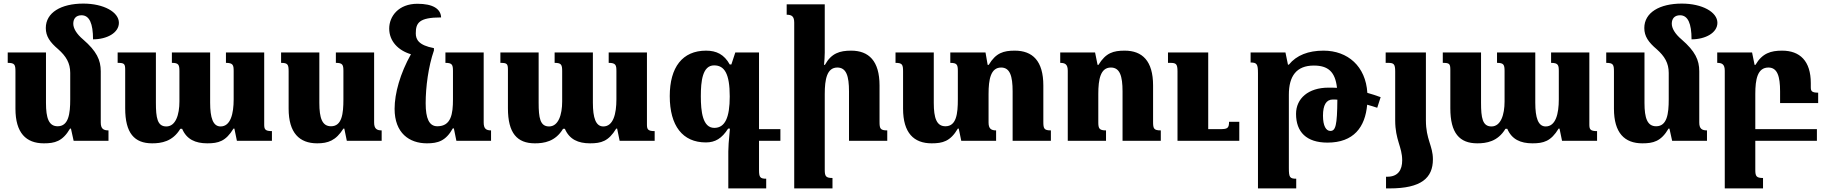

<svg xmlns="http://www.w3.org/2000/svg" viewBox="-20 -784 10167 1069"><path d="M541 -102V-387C541 -450 518 -499 443 -564C405 -596 388 -627 388 -652C388 -680 403 -699 434 -699C478 -699 498 -653 498 -565C575 -565 642 -601 642 -657C642 -717 557 -764 444 -764C320 -764 235 -714 235 -628C235 -582 258 -549 304 -510C348 -471 371 -433 371 -378V-231C371 -151 362 -81 301 -81C252 -81 236 -126 236 -211V-492H23V-434C62 -434 66 -424 66 -386V-179C66 -44 125 14 224 14C284 14 328 4 370 -68H375L390 0H584V-58C556 -58 541 -67 541 -102Z M1238 -492V-434C1278 -434 1281 -421 1281 -388V-231C1281 -151 1264 -80 1208 -80C1166 -80 1150 -128 1150 -212V-492H937V-434C974 -434 979 -424 979 -388V-219C979 -145 958 -80 906 -80C856 -80 848 -128 848 -212V-492H635V-434C672 -434 677 -429 677 -395V-181C677 -43 728 14 827 14C877 14 941 5 984 -67H994C1019 -8 1068 14 1134 14C1196 14 1237 3 1280 -68H1285L1299 0H1494V-54C1456 -54 1451 -64 1451 -91V-492Z M1746 14C1806 14 1850 -1 1892 -68H1897L1911 0H2105V-58C2078 -58 2063 -67 2063 -102V-492H1850V-434C1887 -434 1892 -424 1892 -389V-231C1892 -151 1884 -81 1823 -81C1774 -81 1758 -126 1758 -211V-492H1545V-434C1583 -434 1587 -424 1587 -386V-179C1587 -44 1647 14 1746 14Z M2501 -69H2507L2521 0H2714V-58C2687 -58 2673 -67 2673 -102V-492H2460V-434C2497 -434 2502 -424 2502 -389V-231C2502 -150 2492 -81 2415 -81C2369 -81 2350 -125 2350 -209C2350 -299 2365 -414 2396 -503V-516C2311 -532 2295 -564 2295 -598C2295 -656 2312 -687 2436 -687C2434 -735 2390 -763 2304 -763C2199 -763 2147 -693 2147 -625C2147 -555 2197 -503 2268 -482C2208 -375 2177 -264 2177 -178C2177 -43 2259 14 2357 14C2418 14 2462 1 2501 -69Z M3369 -492V-434C3409 -434 3412 -421 3412 -388V-231C3412 -151 3395 -80 3339 -80C3297 -80 3281 -128 3281 -212V-492H3068V-434C3105 -434 3110 -424 3110 -388V-219C3110 -145 3089 -80 3037 -80C2987 -80 2979 -128 2979 -212V-492H2766V-434C2803 -434 2808 -429 2808 -395V-181C2808 -43 2859 14 2958 14C3008 14 3072 5 3115 -67H3125C3150 -8 3199 14 3265 14C3327 14 3368 3 3411 -68H3416L3430 0H3625V-54C3587 -54 3582 -64 3582 -91V-492Z M4246 211C4212 211 4206 203 4206 162V0H4325V-65H4206V-492H4074L4052 -425H4043C4012 -481 3969 -502 3911 -502C3780 -502 3709 -410 3709 -249C3709 -83 3781 9 3910 9C3962 9 3999 -13 4034 -68H4044C4037 6 4035 35 4035 59V265H4246ZM3957 -72C3892 -72 3882 -163 3882 -248C3882 -332 3891 -420 3956 -420C4013 -420 4043 -375 4043 -247C4043 -130 4017 -72 3957 -72Z M4920 -58C4881 -58 4877 -68 4877 -106V-308C4877 -445 4817 -502 4719 -502C4656 -502 4609 -488 4573 -423H4568C4570 -447 4572 -468 4572 -491V-760H4360V-702C4388 -702 4402 -693 4402 -658V265H4615V207C4578 207 4572 197 4572 162V-261C4572 -342 4584 -408 4642 -408C4692 -408 4707 -361 4707 -275V0H4920Z M5789 -106V-308C5789 -445 5729 -502 5630 -502C5568 -502 5525 -490 5485 -423H5479L5467 -492H5271V-434C5308 -434 5313 -424 5313 -389V-231C5313 -151 5305 -81 5244 -81C5195 -81 5179 -126 5179 -211V-492H4966V-434C5004 -434 5008 -424 5008 -386V-179C5008 -44 5068 14 5167 14C5227 14 5271 4 5313 -68H5318L5332 0H5526V-58C5499 -58 5484 -67 5484 -102V-261C5484 -342 5496 -408 5554 -408C5603 -408 5618 -361 5618 -275V0H5831V-58C5793 -58 5789 -68 5789 -106Z M6443 -58C6404 -58 6400 -68 6400 -106V-308C6400 -445 6340 -502 6242 -502C6179 -502 6137 -490 6096 -423H6091L6077 -492H5883V-434C5911 -434 5925 -425 5925 -390V0H6138V-58C6101 -58 6095 -68 6095 -103V-261C6095 -342 6107 -408 6165 -408C6215 -408 6230 -361 6230 -275V0H6443ZM6880 -106H6823C6823 -69 6813 -65 6772 -65H6707V-492H6483V-434H6496C6528 -434 6536 -428 6536 -386V0H6880Z M7197 211C7161 211 7156 203 7156 152V-257C7156 -360 7198 -419 7295 -419C7374 -419 7414 -385 7424 -295C7408 -296 7392 -296 7376 -296C7265 -296 7196 -236 7196 -150C7196 -49 7254 10 7371 10C7517 10 7581 -76 7592 -201C7611 -196 7630 -190 7648 -184L7667 -243C7643 -252 7618 -260 7593 -267C7584 -415 7484 -502 7349 -502C7265 -502 7199 -477 7156 -424H7151L7137 -492H6943V-436C6979 -436 6984 -426 6984 -375V265H7197ZM7346 -140C7346 -199 7364 -230 7401 -230C7409 -230 7417 -230 7426 -229C7425 -85 7416 -55 7387 -55C7363 -55 7346 -83 7346 -140Z M7748 -114C7748 -4 7787 33 7787 109C7787 162 7764 200 7704 200H7697V265H7717C7893 265 7958 207 7958 103C7958 27 7919 -7 7919 -114V-492H7695V-434H7708C7740 -434 7748 -428 7748 -386Z M8616 -492V-434C8656 -434 8659 -421 8659 -388V-231C8659 -151 8642 -80 8586 -80C8544 -80 8528 -128 8528 -212V-492H8315V-434C8352 -434 8357 -424 8357 -388V-219C8357 -145 8336 -80 8284 -80C8234 -80 8226 -128 8226 -212V-492H8013V-434C8050 -434 8055 -429 8055 -395V-181C8055 -43 8106 14 8205 14C8255 14 8319 5 8362 -67H8372C8397 -8 8446 14 8512 14C8574 14 8615 3 8658 -68H8663L8677 0H8872V-54C8834 -54 8829 -64 8829 -91V-492Z M9441 -102V-387C9441 -450 9418 -499 9343 -564C9305 -596 9288 -627 9288 -652C9288 -680 9303 -699 9334 -699C9378 -699 9398 -653 9398 -565C9475 -565 9542 -601 9542 -657C9542 -717 9457 -764 9344 -764C9220 -764 9135 -714 9135 -628C9135 -582 9158 -549 9204 -510C9248 -471 9271 -433 9271 -378V-231C9271 -151 9262 -81 9201 -81C9152 -81 9136 -126 9136 -211V-492H8923V-434C8962 -434 8966 -424 8966 -386V-179C8966 -44 9025 14 9124 14C9184 14 9228 4 9270 -68H9275L9290 0H9484V-58C9456 -58 9441 -67 9441 -102Z M9796 207C9759 207 9753 197 9753 162V0H10096V-65H9753V-261C9753 -342 9765 -408 9826 -408C9876 -408 9891 -359 9891 -275V-210H10103V-268C10066 -268 10062 -278 10062 -299V-321C10062 -445 10001 -502 9902 -502C9840 -502 9792 -488 9754 -423H9749L9735 -492H9541V-434C9569 -434 9583 -425 9583 -390V265H9796Z"/></svg>

Font: Noto Serif Armenian Extra
Style: Regular
Weight: 800
Designer: Monotype Design Team
Foundry: Monotype Imaging Inc.
Version: Version 1.901